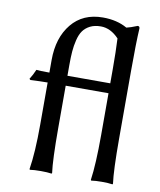

<svg xmlns="http://www.w3.org/2000/svg" viewBox="-81 -772 697 839"><g transform="rotate(10 267.5 -352.5)"><path d="M389.2 -201.2V-386.2H199.2V-199.2Q199.2 -57.1 207 0L205.1 2.9Q186.5 0 157.2 0Q127 0 108.9 2.9L106.9 0Q119.1 -75.2 119.1 -200.2V-386.2Q87.9 -386.2 43 -383.8L38.1 -388.2Q50.8 -407.7 61 -432.1Q74.2 -430.2 119.1 -430.2V-485.8Q119.1 -585 169.4 -646.5Q219.7 -708 308.1 -708Q371.1 -708 416 -682.1Q432.6 -685.5 463.9 -698.2Q473.1 -698.2 473.1 -688Q469.2 -625 469.2 -499V-200.2Q469.2 -57.1 477.1 0L475.1 2.9Q457 0 428.2 0Q399.4 0 380.9 2.9L378.9 0Q389.2 -71.3 389.2 -201.2ZM389.2 -430.2V-493.2Q389.2 -571.8 386.2 -628.9Q349.1 -668 306.2 -668Q278.3 -668 258.5 -658Q238.8 -647.9 227.3 -631.8Q215.8 -615.7 209.5 -589.6Q203.1 -563.5 201.2 -538.3Q199.2 -513.2 199.2 -478V-430.2Z"/></g></svg>

Font: Linear Smooth
Style: Regular
Weight: 400
Designer: Philipp H. Poll, Flanker
Foundry: Philipp H. Poll, reworked by Flanker
Version: Version 1.061 | FøM Fix